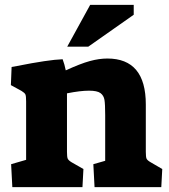

<svg xmlns="http://www.w3.org/2000/svg" viewBox="-20 -775 700 794"><path d="M26 -96 88 -114V-356Q88 -378 85 -384.5Q82 -391 69 -399L25 -423L28 -498L50 -502Q181 -528 239 -530Q247 -509 252 -484Q313 -512 351.5 -522.5Q390 -533 424 -533Q583 -533 583 -343V-147Q583 -126 586 -119Q589 -112 603 -104L651 -76L647 -1H371L366 -96L415 -110V-299Q415 -344 412 -362Q409 -380 395.5 -390Q382 -400 348 -400Q312 -400 257 -389V-147Q257 -126 260 -119Q263 -112 276 -104L325 -76L321 -1H31ZM353 -755H533V-714L345 -582H258Z"/></svg>

Font: Suez One
Style: Regular
Weight: 400
Version: Version 1.000